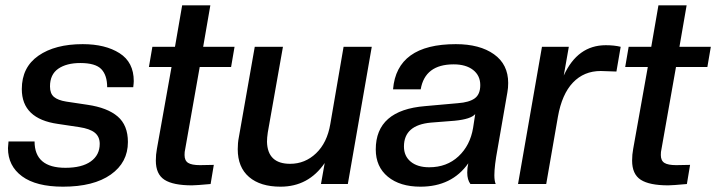

<svg xmlns="http://www.w3.org/2000/svg" viewBox="-20 -692 2693 722"><path d="M217 10Q116 10 63 -29Q10 -68 10 -135Q10 -142 12 -160H110Q110 -61 226 -61Q288 -61 321.5 -85Q355 -109 355 -151Q355 -178 336.5 -193Q318 -208 278 -214L198 -226Q62 -245 62 -357Q62 -439 124.5 -482.5Q187 -526 291 -526Q376 -526 429.5 -492Q483 -458 483 -387Q483 -380 481 -364H383Q383 -409 361 -432Q339 -455 282 -455Q230 -455 199 -433.5Q168 -412 168 -367Q168 -340 183 -327.5Q198 -315 229 -310L309 -298Q384 -287 422.5 -254Q461 -221 461 -158Q461 -81 396.5 -35.5Q332 10 217 10Z M702 5Q631 5 598.5 -16Q566 -37 566 -88Q566 -111 570 -132L625 -440H540L553 -516H638L665 -672H771L744 -516H862L849 -440H731L676 -129Q674 -122 674 -109Q674 -88 687.5 -79.5Q701 -71 732 -71L784 -72L772 0Q717 5 702 5Z M1035 10Q959 10 916.5 -26.5Q874 -63 874 -131Q874 -155 878 -175L938 -516H1044L987 -194Q984 -174 984 -159Q986 -76 1071 -76Q1127 -76 1168.5 -115.5Q1210 -155 1222 -225L1272 -516H1378L1288 0H1187L1201 -79Q1140 10 1035 10Z M1561 10Q1484 10 1438.5 -27.5Q1393 -65 1393 -130Q1393 -278 1579 -293L1702 -304Q1744 -307 1765 -322Q1786 -337 1786 -372Q1786 -408 1759 -429Q1732 -450 1686 -450Q1578 -450 1562 -356H1458Q1472 -526 1694 -526Q1784 -526 1837.5 -488Q1891 -450 1891 -380Q1891 -361 1888 -345L1851 -132Q1839 -68 1839 -33Q1839 -12 1844 0H1749Q1737 -16 1737 -43Q1737 -61 1741 -78Q1679 10 1561 10ZM1594 -63Q1660 -63 1704 -104Q1748 -145 1759 -211L1767 -263Q1751 -244 1690 -238L1601 -231Q1499 -222 1499 -141Q1499 -105 1524.5 -84Q1550 -63 1594 -63Z M2034 0H1928L2018 -516H2119L2100 -408Q2152 -522 2258 -522Q2290 -522 2314 -516L2298 -423L2239 -425Q2176 -425 2134.5 -381.5Q2093 -338 2078 -253Z M2493 5Q2422 5 2389.5 -16Q2357 -37 2357 -88Q2357 -111 2361 -132L2416 -440H2331L2344 -516H2429L2456 -672H2562L2535 -516H2653L2640 -440H2522L2467 -129Q2465 -122 2465 -109Q2465 -88 2478.5 -79.5Q2492 -71 2523 -71L2575 -72L2563 0Q2508 5 2493 5Z"/></svg>

Font: Creato Display Medium
Style: Italic
Weight: 500
Italic angle: -10°
Version: Version 1.000